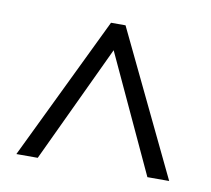

<svg xmlns="http://www.w3.org/2000/svg" viewBox="-51 -824 516 469"><g transform="rotate(10 207.0 -590.0)"><path d="M17 -412H70L207 -703L342 -412H396L225 -768H189Z"/></g></svg>

Font: Noto Sans Tamil UI ExtraCondensed Light
Style: Regular
Weight: 300
Width: 2
Designer: Jelle Bosma - Monotype Design Team
Foundry: Monotype Imaging Inc.
Version: Version 2.004